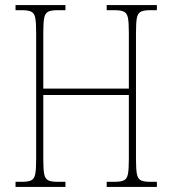

<svg xmlns="http://www.w3.org/2000/svg" viewBox="-20 -734 676 754"><path d="M41 0V-20H66Q91 -20 103 -26Q115 -32 118.5 -51Q122 -70 122 -108V-606Q122 -645 118.5 -663.5Q115 -682 103 -688Q91 -694 66 -694H41V-714H237V-694H206Q181 -694 169 -688Q157 -682 153.5 -663.5Q150 -645 150 -606V-386H486V-606Q486 -645 482.5 -663.5Q479 -682 467 -688Q455 -694 430 -694H399V-714H596V-694H570Q545 -694 533 -688Q521 -682 517.5 -663.5Q514 -645 514 -606V-108Q514 -70 517.5 -51Q521 -32 533 -26Q545 -20 570 -20H596V0H399V-20H430Q455 -20 467 -26Q479 -32 482.5 -51Q486 -70 486 -108V-361H150V-108Q150 -70 153.5 -51Q157 -32 169 -26Q181 -20 206 -20H237V0Z"/></svg>

Font: Noto Serif Khmer Condensed Thin
Style: Regular
Weight: 250
Width: 3
Designer: Danh Hong and the Monotype Design Team
Foundry: Monotype Imaging Inc.
Version: Version 2.004